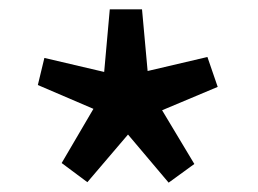

<svg xmlns="http://www.w3.org/2000/svg" viewBox="-20 -833 553 411"><path d="M61 -651 180 -600 112 -484 167 -443 254 -545 341 -442 396 -482 327 -597 446 -647 424 -711 296 -681 284 -813H215L203 -679L75 -709Z"/></svg>

Font: GenEiGothic-pro-SemiBold
Style: Regular
Weight: 500
Designer: Ryoko NISHIZUKA (kana & ideographs); Paul D. Hunt (Latin, Greek & Cyrillic); Wenlong ZHANG (bopomofo); Sandoll Communica
Foundry: Adobe Systems Incorporated; o_tamon
Version: Version 1.000.140830